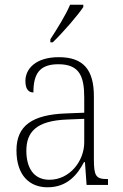

<svg xmlns="http://www.w3.org/2000/svg" viewBox="-20 -786 524 816"><path d="M194 -619V-606H204C246 -646 311 -721 334 -756V-766H278C259 -721 223 -664 194 -619ZM182 10C268 10 310 -46 337 -97H341L348 0H439V-25H435C388 -25 379 -38 379 -109V-377C379 -489 335 -543 230 -543C131 -543 88 -493 88 -442C88 -409 100 -393 122 -393C122 -470 146 -513 228 -513C319 -513 338 -460 338 -371V-307L262 -304C117 -299 50 -252 50 -147C50 -40 106 10 182 10ZM190 -22C121 -22 92 -76 92 -145C92 -225 134 -273 265 -278L338 -281V-181C338 -101 276 -22 190 -22Z"/></svg>

Font: Noto Serif Devanagari SemiCondensed ExtraLight
Style: Regular
Weight: 200
Width: 4
Designer: Universal Thirst, Indian Type Foundry and the Monotype Design Team
Foundry: Monotype Imaging Inc.
Version: Version 2.004